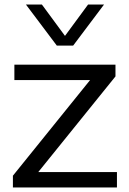

<svg xmlns="http://www.w3.org/2000/svg" viewBox="-20 -828 569 848"><path d="M37 0V-52L378 -474.5H43.5V-542.5H490V-490.5L149 -68H496.5V0ZM231 -626.5 94.5 -808H165L267 -669.5L369 -808H439.5L303 -626.5Z"/></svg>

Font: Encode Sans Expanded
Style: Regular
Weight: 400
Width: 7
Designer: Multiple Designers
Foundry: Impallari Type
Version: Version 3.000; ttfautohint (v1.8.3) -l 8 -r 50 -G 200 -x 14 